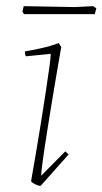

<svg xmlns="http://www.w3.org/2000/svg" viewBox="-20 -597 333 624"><path d="M145 -422 64 -414Q61 -420 61 -430Q81 -433 112.5 -440Q144 -447 171 -457L179 -444Q161 -341 146.5 -252.5Q132 -164 123 -103.5Q114 -43 114 -26L192 -105L203 -95L112 7Q105 7 95.5 2.5Q86 -2 81 -8Q87 -43 95.5 -92Q104 -141 112.5 -194.5Q121 -248 128.5 -296.5Q136 -345 140.5 -379Q145 -413 145 -422ZM58 -551 53 -559 57 -577 223 -574 283 -577 293 -570 288 -551Z"/></svg>

Font: Labrada ExtraLight
Style: Italic
Weight: 200
Italic angle: -7°
Designer: Mercedes Jáuregui
Foundry: Omnibus-Type Team
Version: Version 1.000; ttfautohint (v1.8.4.7-5d5b)